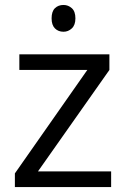

<svg xmlns="http://www.w3.org/2000/svg" viewBox="-20 -754 508 774"><path d="M428 0H40V-55L332 -472H58V-535H421V-472L133 -63H428ZM188 -680Q188 -708 201.5 -721Q215 -734 236 -734Q255 -734 269.5 -721Q284 -708 284 -680Q284 -653 269.5 -639.5Q255 -626 236 -626Q215 -626 201.5 -639.5Q188 -653 188 -680Z"/></svg>

Font: Stephens Clock
Style: Regular
Weight: 400
Designer: Peter Wiegel (catfonts.de) with slight modifications by DT1.org
Version: Version 0.9.1